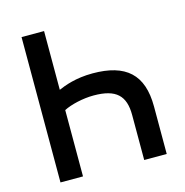

<svg xmlns="http://www.w3.org/2000/svg" viewBox="-105 -808 872 906"><g transform="rotate(-15 331.0 -355.0)"><path d="M190 -710H80V0H190V-324C225 -342 284 -356 337 -356C447 -356 489 -314 489 -220V0H599V-232C599 -389 521 -458 359 -458C276 -458 220 -436 190 -423Z"/></g></svg>

Font: FIGSv2-sans-serif SemiBold
Style: Regular
Weight: 600
Designer: Matt McInerney, Pablo Impallari, Rodrigo Fuenzalida,Mirko Velimirovic
Foundry: Matt McInerney, Pablo Impallari, Rodrigo Fuenzalida
Version: Version 4.021;hotconv 1.0.109;makeotfexe 2.5.65596